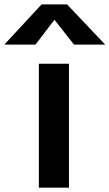

<svg xmlns="http://www.w3.org/2000/svg" viewBox="-110 -871 508 891"><path d="M-89.8 -664.1 83 -850.6H201.2L377.9 -664.1H233.4L142.6 -779.3L54.7 -664.1ZM70.3 0V-575.2H210V0Z"/></svg>

Font: Gothic A1 ExtraBold
Style: Regular
Weight: 800
Designer: HanYang I&C Co.,Ltd.
Foundry: HanYang I&C Co.,Ltd.
Version: Version 2.50